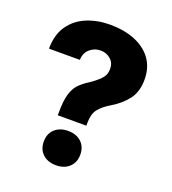

<svg xmlns="http://www.w3.org/2000/svg" viewBox="-136 -840 854 953"><g transform="rotate(20 291.0 -363.0)"><path d="M191.9 -225.6V-240.2Q191.9 -300.3 201.9 -335.7Q211.9 -371.1 231.4 -392.1Q251 -413.1 279.3 -430.7Q312.5 -452.6 335 -475.3Q357.4 -498 357.4 -530.3Q357.4 -562 335.4 -581.3Q313.5 -600.6 282.2 -600.6Q250.5 -600.6 226.1 -579.6Q201.7 -558.6 200.7 -521.5H37.6Q38.1 -596.2 71.5 -643.8Q105 -691.4 160.6 -714.4Q216.3 -737.3 283.2 -737.3Q356.4 -737.3 413.6 -714.6Q470.7 -691.9 503.4 -647.5Q536.1 -603 536.1 -539.1Q536.1 -475.1 504.9 -433.8Q473.6 -392.6 422.4 -362.3Q382.3 -338.4 362.5 -312.7Q342.8 -287.1 342.8 -240.2V-225.6ZM267.6 10.7Q224.1 10.7 197.5 -13.9Q170.9 -38.6 170.9 -80.1Q170.9 -121.1 197.5 -145.8Q224.1 -170.4 267.6 -170.4Q311 -170.4 337.4 -145.8Q363.8 -121.1 363.8 -80.1Q363.8 -38.6 337.4 -13.9Q311 10.7 267.6 10.7Z"/></g></svg>

Font: Inter Extra Bold
Style: Regular
Weight: 800
Designer: Rasmus Andersson
Foundry: rsms
Version: Version 4.000;git-3c8e0fc